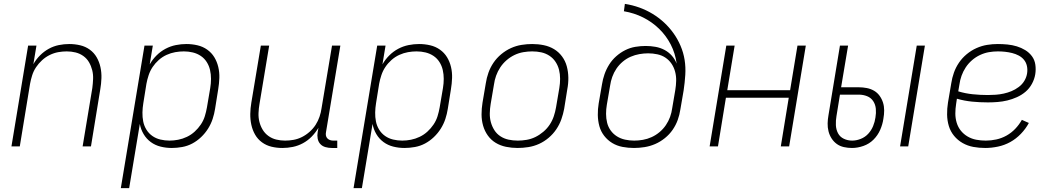

<svg xmlns="http://www.w3.org/2000/svg" viewBox="-20 -755 5440 990"><path d="M39 0 125 -520H168L152 -424Q166 -449 186.5 -469.5Q207 -490 231.5 -503.5Q256 -517 283 -522.5Q310 -528 337 -528Q366 -528 393.5 -521.5Q421 -515 443 -499Q465 -483 478.5 -459.5Q492 -436 498 -408.5Q504 -381 503 -352Q502 -323 497 -294L449 0H406L456 -301Q459 -324 460 -347.5Q461 -371 455.5 -393Q450 -415 439 -434Q428 -453 410 -466Q392 -479 370 -484.5Q348 -490 324 -490Q302 -490 280 -486Q258 -482 236.5 -471.5Q215 -461 197 -444.5Q179 -428 166 -408.5Q153 -389 146 -367Q139 -345 135 -323L82 0Z M603 215 725 -520H768L752 -423Q766 -448 787 -469Q808 -490 833.5 -503.5Q859 -517 886.5 -522.5Q914 -528 941 -528Q970 -528 998 -521.5Q1026 -515 1048.5 -499Q1071 -483 1085 -460Q1099 -437 1105.5 -409.5Q1112 -382 1111 -353Q1110 -324 1105 -294L1089 -194Q1085 -168 1076.5 -142Q1068 -116 1053 -92Q1038 -68 1017 -48Q996 -28 971.5 -15Q947 -2 919.5 3Q892 8 866 8Q836 8 808 1Q780 -6 757.5 -22.5Q735 -39 720.5 -63.5Q706 -88 701 -116L646 215ZM854 -30Q876 -30 899 -34.5Q922 -39 944 -49.5Q966 -60 984 -76.5Q1002 -93 1015.5 -113Q1029 -133 1036 -155.5Q1043 -178 1047 -201L1064 -301Q1068 -325 1068 -348.5Q1068 -372 1063 -394Q1058 -416 1046 -435Q1034 -454 1015.5 -466.5Q997 -479 974.5 -484.5Q952 -490 928 -490Q906 -490 883.5 -486Q861 -482 839 -472Q817 -462 798.5 -445.5Q780 -429 767 -409.5Q754 -390 746.5 -367.5Q739 -345 735 -323L719 -223Q715 -199 714.5 -175Q714 -151 718.5 -128.5Q723 -106 735 -86.5Q747 -67 765.5 -54Q784 -41 807 -35.5Q830 -30 854 -30Z M1436 8Q1407 8 1380 1.5Q1353 -5 1331 -21Q1309 -37 1295.5 -60.5Q1282 -84 1276 -111.5Q1270 -139 1270.5 -168Q1271 -197 1276 -226L1325 -520H1368L1318 -219Q1314 -196 1313 -172.5Q1312 -149 1317.5 -127Q1323 -105 1334.5 -86Q1346 -67 1364 -54Q1382 -41 1404 -35.5Q1426 -30 1450 -30Q1472 -30 1494 -34Q1516 -38 1537 -48.5Q1558 -59 1576.5 -75.5Q1595 -92 1607.5 -111.5Q1620 -131 1627.5 -153Q1635 -175 1638 -197L1692 -520H1735L1661 -74Q1659 -65 1660.5 -56.5Q1662 -48 1667.5 -42Q1673 -36 1681 -33Q1689 -30 1698 -30H1719V8H1691Q1674 8 1658 3.5Q1642 -1 1631.5 -12.5Q1621 -24 1618 -40.5Q1615 -57 1618 -74L1622 -96Q1607 -71 1587 -50.5Q1567 -30 1542 -16.5Q1517 -3 1490 2.5Q1463 8 1436 8Z M1803 215 1925 -520H1968L1952 -423Q1966 -448 1987 -469Q2008 -490 2033.5 -503.5Q2059 -517 2086.5 -522.5Q2114 -528 2141 -528Q2170 -528 2198 -521.5Q2226 -515 2248.5 -499Q2271 -483 2285 -460Q2299 -437 2305.5 -409.5Q2312 -382 2311 -353Q2310 -324 2305 -294L2289 -194Q2285 -168 2276.5 -142Q2268 -116 2253 -92Q2238 -68 2217 -48Q2196 -28 2171.5 -15Q2147 -2 2119.5 3Q2092 8 2066 8Q2036 8 2008 1Q1980 -6 1957.5 -22.5Q1935 -39 1920.5 -63.5Q1906 -88 1901 -116L1846 215ZM2054 -30Q2076 -30 2099 -34.5Q2122 -39 2144 -49.5Q2166 -60 2184 -76.5Q2202 -93 2215.5 -113Q2229 -133 2236 -155.5Q2243 -178 2247 -201L2264 -301Q2268 -325 2268 -348.5Q2268 -372 2263 -394Q2258 -416 2246 -435Q2234 -454 2215.5 -466.5Q2197 -479 2174.5 -484.5Q2152 -490 2128 -490Q2106 -490 2083.5 -486Q2061 -482 2039 -472Q2017 -462 1998.5 -445.5Q1980 -429 1967 -409.5Q1954 -390 1946.5 -367.5Q1939 -345 1935 -323L1919 -223Q1915 -199 1914.5 -175Q1914 -151 1918.5 -128.5Q1923 -106 1935 -86.5Q1947 -67 1965.5 -54Q1984 -41 2007 -35.5Q2030 -30 2054 -30Z M2649 8Q2618 8 2589 2Q2560 -4 2536 -18.5Q2512 -33 2495.5 -56Q2479 -79 2471 -107Q2463 -135 2463 -165Q2463 -195 2468 -226L2485 -326Q2489 -353 2498.5 -380Q2508 -407 2524.5 -431.5Q2541 -456 2564.5 -475.5Q2588 -495 2614.5 -507Q2641 -519 2669 -523.5Q2697 -528 2724 -528Q2755 -528 2784 -522Q2813 -516 2837 -501.5Q2861 -487 2878 -464Q2895 -441 2902.5 -413Q2910 -385 2910.5 -355Q2911 -325 2905 -294L2889 -194Q2884 -167 2874.5 -140Q2865 -113 2848.5 -88.5Q2832 -64 2809 -44.5Q2786 -25 2759.5 -13Q2733 -1 2704.5 3.5Q2676 8 2649 8ZM2650 -30Q2672 -30 2695.5 -34Q2719 -38 2740.5 -48.5Q2762 -59 2781.5 -75.5Q2801 -92 2814.5 -112.5Q2828 -133 2835.5 -155.5Q2843 -178 2847 -201L2864 -301Q2868 -325 2868 -349Q2868 -373 2862.5 -395Q2857 -417 2844.5 -436Q2832 -455 2813 -467.5Q2794 -480 2771.5 -485Q2749 -490 2724 -490Q2702 -490 2678.5 -486Q2655 -482 2633 -471.5Q2611 -461 2592 -444.5Q2573 -428 2559.5 -407.5Q2546 -387 2538 -364.5Q2530 -342 2527 -319L2510 -219Q2506 -195 2505.5 -171Q2505 -147 2511 -125Q2517 -103 2529 -84Q2541 -65 2560 -52.5Q2579 -40 2602 -35Q2625 -30 2650 -30Z M3249 8Q3219 8 3190 2.5Q3161 -3 3137 -17.5Q3113 -32 3095.5 -54.5Q3078 -77 3070.5 -104.5Q3063 -132 3062.5 -162Q3062 -192 3067 -222L3084 -320Q3088 -346 3097 -372Q3106 -398 3121 -422Q3136 -446 3157.5 -465Q3179 -484 3204 -496.5Q3229 -509 3256 -513.5Q3283 -518 3309 -518Q3335 -518 3360 -513.5Q3385 -509 3406.5 -497.5Q3428 -486 3444 -468Q3460 -450 3469 -427Q3462 -480 3438.5 -525.5Q3415 -571 3378.5 -606.5Q3342 -642 3296 -665Q3250 -688 3197 -697L3202 -735Q3241 -729 3277 -716Q3313 -703 3345 -683.5Q3377 -664 3404 -639Q3431 -614 3452.5 -584Q3474 -554 3489 -519Q3504 -484 3510 -446.5Q3516 -409 3513.5 -369Q3511 -329 3505 -289L3488 -190Q3484 -163 3474.5 -136.5Q3465 -110 3448.5 -86Q3432 -62 3408.5 -43Q3385 -24 3358.5 -12.5Q3332 -1 3304 3.5Q3276 8 3249 8ZM3250 -30Q3272 -30 3295 -34Q3318 -38 3340 -48Q3362 -58 3381 -74Q3400 -90 3413.5 -110Q3427 -130 3435 -152Q3443 -174 3446 -197L3462 -291Q3466 -315 3466.5 -339Q3467 -363 3461 -385.5Q3455 -408 3442.5 -426.5Q3430 -445 3411.5 -457.5Q3393 -470 3369.5 -475Q3346 -480 3322 -480Q3300 -480 3277 -476Q3254 -472 3232 -462.5Q3210 -453 3191 -437Q3172 -421 3158.5 -401Q3145 -381 3137 -358.5Q3129 -336 3126 -314L3109 -215Q3105 -192 3105 -168Q3105 -144 3110.5 -122Q3116 -100 3129 -82Q3142 -64 3161 -52Q3180 -40 3203 -35Q3226 -30 3250 -30Z M3639 0 3725 -520H3768L3730 -290H4054L4092 -520H4135L4049 0H4006L4047 -251H3723L3682 0Z M4621 0 4707 -520H4749L4663 0ZM4373 8Q4352 8 4331.5 3.5Q4311 -1 4295 -12.5Q4279 -24 4268 -41Q4257 -58 4252 -78Q4247 -98 4247.5 -119Q4248 -140 4252 -162L4311 -520H4353L4317 -305H4408Q4429 -305 4449.5 -301Q4470 -297 4487 -287Q4504 -277 4515.5 -261Q4527 -245 4533 -226Q4539 -207 4539 -186Q4539 -165 4535 -143Q4531 -114 4518.5 -85.5Q4506 -57 4484 -35Q4462 -13 4432 -2.5Q4402 8 4373 8ZM4374 -30Q4396 -30 4418.5 -39Q4441 -48 4457 -65.5Q4473 -83 4482 -105Q4491 -127 4494 -149Q4498 -172 4496 -194Q4494 -216 4482.5 -233.5Q4471 -251 4451 -259Q4431 -267 4408 -267H4311L4293 -156Q4289 -133 4290 -110Q4291 -87 4301 -68Q4311 -49 4331 -39.5Q4351 -30 4374 -30Z M5060 8Q5028 8 4998.5 2.5Q4969 -3 4943.5 -17.5Q4918 -32 4899.5 -54.5Q4881 -77 4872.5 -105Q4864 -133 4863.5 -164Q4863 -195 4868 -226L4885 -326Q4889 -353 4898.5 -380Q4908 -407 4924.5 -431.5Q4941 -456 4964.5 -475.5Q4988 -495 5015 -507Q5042 -519 5069.5 -523.5Q5097 -528 5125 -528Q5150 -528 5175 -525.5Q5200 -523 5223 -516Q5246 -509 5266.5 -496.5Q5287 -484 5301 -465Q5315 -446 5318.5 -421.5Q5322 -397 5318 -372Q5314 -347 5301 -323Q5288 -299 5268 -282Q5248 -265 5223.5 -254Q5199 -243 5174 -237Q5149 -231 5123.5 -229Q5098 -227 5074 -227Q5032 -227 4992 -231Q4952 -235 4914 -246L4910 -219Q4906 -194 4906 -169.5Q4906 -145 4913 -122Q4920 -99 4934.5 -81Q4949 -63 4969.5 -51Q4990 -39 5014 -34.5Q5038 -30 5063 -30Q5090 -30 5117.5 -36Q5145 -42 5170 -56Q5195 -70 5215 -91Q5235 -112 5249 -137L5285 -121Q5269 -91 5244 -65Q5219 -39 5189 -22.5Q5159 -6 5125.5 1Q5092 8 5060 8ZM5074 -265Q5094 -265 5114.5 -266.5Q5135 -268 5155.5 -272.5Q5176 -277 5195.5 -285Q5215 -293 5233 -306.5Q5251 -320 5262 -338.5Q5273 -357 5276 -377Q5279 -397 5275 -415Q5271 -433 5260 -446.5Q5249 -460 5233 -468.5Q5217 -477 5199 -481.5Q5181 -486 5162.5 -488Q5144 -490 5125 -490Q5102 -490 5079 -486Q5056 -482 5033.5 -471.5Q5011 -461 4992 -444.5Q4973 -428 4959.5 -407.5Q4946 -387 4938 -364.5Q4930 -342 4927 -319L4921 -284Q4957 -273 4996 -269Q5035 -265 5074 -265Z"/></svg>

Font: Iosevka Extralight Extended
Style: Italic
Weight: 200
Width: 7
Italic angle: -9°
Monospace: yes
Designer: Belleve Invis
Foundry: Belleve Invis
Version: Version 32.5.0; ttfautohint (v1.8.4)